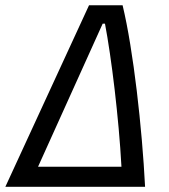

<svg xmlns="http://www.w3.org/2000/svg" viewBox="-40 -714 645 734"><path d="M-19.5 0 300.3 -693.8H428.7Q444.3 -628.4 458 -544.2Q471.7 -460 482.9 -366.5Q494.1 -272.9 502.2 -179Q510.3 -85 514.6 0ZM105.5 -76.7H424.3Q420.4 -147.9 413.6 -223.6Q406.7 -299.3 398.2 -372.3Q389.6 -445.3 380.1 -510Q370.6 -574.7 361.3 -623.5H352.5Z"/></svg>

Font: CaskaydiaCove NFP SemiLight
Style: Italic
Weight: 350
Italic angle: -10°
Designer: Aaron Bell
Foundry: Saja Typeworks
Version: Version 2111.001; VTT 6.35;Nerd Fonts 3.1.1